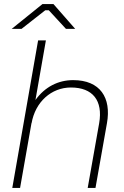

<svg xmlns="http://www.w3.org/2000/svg" viewBox="-20 -917 607 937"><path d="M40 0H78L134 -318V-315C152 -420 231 -490 326 -490C433 -490 483 -426 464 -316L408 0H446L502 -316C524 -440 469 -526 337 -526C264 -526 199 -493 153 -429L204 -720H166ZM347 -776 241 -897H187L37 -776H85L201 -867H218L302 -776Z"/></svg>

Font: Fixel Text 20240404 ExtraLight
Style: Italic
Weight: 200
Width: 4
Italic angle: -10°
Designer: AlfaBravo + MacPaw
Foundry: Kyrylo Tkachov, Marchela Mozhyna, Serhii Makarenko, Maria Weinstein, Zakhar Kryvoshyya
Version: Version 1.211;Glyphs 3.2 (3225)